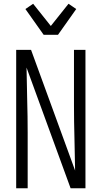

<svg xmlns="http://www.w3.org/2000/svg" viewBox="-20 -1000 540 1020"><path d="M66 0V-735H145L379 -94Q378 -180 375.5 -267Q373 -354 373 -441V-735H434V0H355L121 -641Q122 -555 124.5 -468Q127 -381 127 -294V0ZM212 -815 115 -952 156 -980 250 -862 344 -980 385 -952 288 -815Z"/></svg>

Font: Iosevka Fixed Light
Style: Regular
Weight: 300
Monospace: yes
Designer: Belleve Invis
Foundry: Belleve Invis
Version: Version 32.3.0